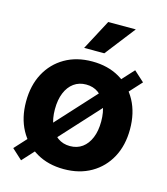

<svg xmlns="http://www.w3.org/2000/svg" viewBox="-113 -828 815 939"><g transform="rotate(15 294.0 -358.0)"><path d="M293.9 11.7Q214.8 11.7 155.8 -22.5Q96.7 -56.6 63.7 -117.7Q30.8 -178.7 30.8 -260.3Q30.8 -342.3 63.7 -403.6Q96.7 -464.8 155.8 -499Q214.8 -533.2 293.9 -533.2Q373 -533.2 432.1 -499Q491.2 -464.8 524.2 -403.6Q557.1 -342.3 557.1 -260.3Q557.1 -178.7 524.2 -117.7Q491.2 -56.6 432.1 -22.5Q373 11.7 293.9 11.7ZM293.9 -105Q330.1 -105 356.2 -124Q382.3 -143.1 396.7 -178Q411.1 -212.9 411.1 -260.3Q411.1 -308.6 396.7 -343.5Q382.3 -378.4 356.2 -397.5Q330.1 -416.5 293.9 -416.5Q258.3 -416.5 231.9 -397.5Q205.6 -378.4 191.2 -343.5Q176.8 -308.6 176.8 -260.3Q176.8 -212.9 191.2 -178Q205.6 -143.1 231.9 -124Q258.3 -105 293.9 -105ZM81.5 23.9 29.3 -23.9 506.8 -545.9 559.1 -498.5ZM237.3 -586.9 318.4 -739.7H458L339.4 -586.9Z"/></g></svg>

Font: Inter 28pt
Style: Bold
Weight: 700
Designer: Rasmus Andersson
Foundry: rsms
Version: Version 4.001;git-66647c0bb